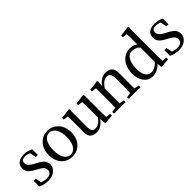

<svg xmlns="http://www.w3.org/2000/svg" viewBox="173 -1922 3048 3048"><g transform="rotate(-45 1697.0 -397.5)"><path d="M222.2 -23.9Q276.4 -23.9 302.2 -48.8Q328.1 -73.7 328.1 -106.9Q328.1 -145.5 303 -172.9Q277.8 -200.2 211.9 -233.9Q172.4 -253.9 146.2 -270.8Q120.1 -287.6 97.9 -309.1Q75.7 -330.6 65.4 -356.2Q55.2 -381.8 55.2 -413.1Q55.2 -483.9 104.5 -519Q153.8 -554.2 231 -554.2Q309.6 -554.2 382.8 -516.1V-388.2H335.9L314 -496.1Q270.5 -517.1 221.2 -517.1Q139.2 -517.1 139.2 -450.2Q139.2 -414.1 166.3 -384Q193.4 -354 252.9 -324.2Q284.7 -308.1 305.9 -296.1Q327.1 -284.2 350.3 -266.8Q373.5 -249.5 387 -232.7Q400.4 -215.8 409.2 -192.6Q418 -169.4 418 -143.1Q418 -72.8 360.6 -26.4Q303.2 20 211.9 20Q121.1 20 44.9 -18.1V-146H91.8L113.8 -46.9Q164.1 -23.9 222.2 -23.9Z M502.9 -266.1Q502.9 -343.8 532.7 -408.7Q562.5 -473.6 621.3 -513.9Q680.2 -554.2 757.8 -554.2Q835.4 -554.2 895 -513.9Q954.6 -473.6 984.9 -408.7Q1015.1 -343.8 1015.1 -266.1Q1015.1 -142.6 942.4 -61.3Q869.6 20 757.8 20Q679.7 20 621.3 -17.3Q563 -54.7 533 -119.1Q502.9 -183.6 502.9 -266.1ZM621.3 -377.9Q608.9 -329.1 608.9 -266.1Q608.9 -203.1 621.3 -154.8Q633.8 -106.4 655 -78.1Q676.3 -49.8 702.1 -35.9Q728 -22 757.8 -22Q787.6 -22 813.7 -35.9Q839.8 -49.8 861.8 -78.1Q883.8 -106.4 896.5 -154.8Q909.2 -203.1 909.2 -266.1Q909.2 -329.1 896.5 -377.9Q883.8 -426.8 862.1 -455.3Q840.3 -483.9 814 -498Q787.6 -512.2 757.8 -512.2Q728 -512.2 702.1 -498Q676.3 -483.9 655 -455.3Q633.8 -426.8 621.3 -377.9Z M1573.7 -534.2V-142.1Q1573.7 -74.7 1576.7 -47.9L1655.8 -38.1Q1659.2 -22 1655.8 0Q1586.9 2.9 1503.4 14.2Q1496.1 6.8 1493.7 -4.9L1488.8 -94.2Q1447.3 -40 1402.6 -10Q1357.9 20 1297.9 20Q1269.5 20 1245.8 13.7Q1222.2 7.3 1200.4 -7.1Q1178.7 -21.5 1166.3 -49.6Q1153.8 -77.6 1153.8 -117.2V-338.9Q1153.8 -447.3 1150.4 -484.9L1071.8 -495.1Q1068.4 -510.3 1071.8 -533.2Q1133.8 -537.6 1243.7 -554.2Q1252 -544.4 1253.4 -534.2Q1250 -516.1 1249.3 -449.7Q1248.5 -383.3 1248.5 -167Q1248.5 -97.2 1264.9 -67.6Q1281.2 -38.1 1326.7 -38.1Q1369.6 -38.1 1406.5 -62.3Q1443.4 -86.4 1478.5 -138.2V-339.8Q1478.5 -452.6 1475.6 -484.9L1396.5 -495.1Q1393.1 -510.3 1396.5 -533.2Q1449.7 -537.1 1563.5 -554.2Q1572.3 -543.9 1573.7 -534.2Z M2118.2 -356.9Q2118.2 -434.6 2097.7 -465.3Q2077.1 -496.1 2029.3 -496.1Q1993.7 -496.1 1954.8 -466.8Q1916 -437.5 1880.4 -384.8V-50.8L1961.4 -36.1Q1964.8 -20 1961.4 3.9Q1898.4 1 1832.5 1Q1786.1 1 1702.1 2.9Q1696.3 -16.6 1702.1 -36.1L1781.2 -46.9Q1785.2 -101.6 1785.2 -173.8V-448.2Q1785.2 -467.8 1782.2 -484.9L1703.1 -495.1Q1699.7 -510.3 1703.1 -533.2Q1766.1 -537.6 1875.5 -554.2Q1883.8 -544.4 1885.3 -534.2Q1881.8 -515.1 1881.1 -502.4Q1880.4 -489.7 1880.4 -444.8Q1916.5 -494.6 1962.2 -524.4Q2007.8 -554.2 2058.6 -554.2Q2213.4 -554.2 2213.4 -407.2V-50.8L2294.4 -36.1Q2297.9 -20 2294.4 3.9Q2231.4 1 2165.5 1Q2119.1 1 2035.2 2.9Q2029.3 -16.6 2035.2 -36.1L2114.3 -46.9Q2118.2 -101.6 2118.2 -173.8Z M2835 -142.1Q2835 -74.7 2837.9 -47.9L2917 -38.1Q2920.4 -22 2917 0Q2848.6 2.4 2765.1 14.2Q2757.3 6.3 2754.9 -4.9L2750 -68.8Q2714.8 -28.3 2663.1 -3.7Q2611.3 21 2554.2 21Q2466.8 21 2409.9 -51.8Q2353 -124.5 2353 -245.1Q2353 -315.4 2374 -374.8Q2395 -434.1 2430.2 -472.7Q2465.3 -511.2 2510.7 -532.7Q2556.2 -554.2 2606 -554.2Q2640.6 -554.2 2677.5 -544.4Q2714.4 -534.7 2740.2 -515.1V-648.9Q2740.2 -714.8 2737.3 -747.1L2658.2 -756.8Q2654.8 -772 2658.2 -794.9Q2720.2 -799.3 2830.1 -815.9Q2838.4 -806.2 2839.8 -795.9Q2835 -770 2835 -633.8ZM2598.1 -500Q2533.2 -500 2494.1 -431.6Q2455.1 -363.3 2455.1 -242.2Q2455.1 -143.1 2491.7 -91.1Q2528.3 -39.1 2587.9 -39.1Q2623.5 -39.1 2667 -61.8Q2710.4 -84.5 2740.2 -124V-443.8Q2690.9 -500 2598.1 -500Z M3156.2 -23.9Q3210.4 -23.9 3236.3 -48.8Q3262.2 -73.7 3262.2 -106.9Q3262.2 -145.5 3237.1 -172.9Q3211.9 -200.2 3146 -233.9Q3106.4 -253.9 3080.3 -270.8Q3054.2 -287.6 3032 -309.1Q3009.8 -330.6 2999.5 -356.2Q2989.3 -381.8 2989.3 -413.1Q2989.3 -483.9 3038.6 -519Q3087.9 -554.2 3165 -554.2Q3243.7 -554.2 3316.9 -516.1V-388.2H3270L3248 -496.1Q3204.6 -517.1 3155.3 -517.1Q3073.2 -517.1 3073.2 -450.2Q3073.2 -414.1 3100.3 -384Q3127.4 -354 3187 -324.2Q3218.8 -308.1 3240 -296.1Q3261.2 -284.2 3284.4 -266.8Q3307.6 -249.5 3321 -232.7Q3334.5 -215.8 3343.3 -192.6Q3352.1 -169.4 3352.1 -143.1Q3352.1 -72.8 3294.7 -26.4Q3237.3 20 3146 20Q3055.2 20 2979 -18.1V-146H3025.9L3047.9 -46.9Q3098.1 -23.9 3156.2 -23.9Z"/></g></svg>

Font: Adamina
Style: Regular
Weight: 400
Designer: Cyreal (www.cyreal.org)
Foundry: Cyreal (www.cyreal.org)
Version: Version 1.010